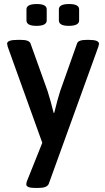

<svg xmlns="http://www.w3.org/2000/svg" viewBox="-20 -722 521 949"><path d="M162.1 -702.1Q210.9 -702.1 210.9 -675.8V-621.1Q210.9 -594.2 160.2 -594.2Q110.8 -594.2 110.8 -621.1V-675.8Q110.8 -702.1 162.1 -702.1ZM321.8 -702.1Q371.1 -702.1 371.1 -675.8V-621.1Q371.1 -594.2 319.8 -594.2Q271 -594.2 271 -621.1V-675.8Q271 -702.1 321.8 -702.1ZM419.9 -524.9Q469.2 -524.9 469.2 -505.9Q469.2 -502 465.8 -490.2L221.2 186Q213.4 207 169.9 207H153.8Q109.9 207 109.9 189Q109.9 181.6 113.8 171.9L189 -16.1L18.1 -491.2Q15.1 -502.9 15.1 -505.9Q15.1 -524.9 65.9 -524.9H84Q124.5 -524.9 130.9 -506.8L214.8 -272.9Q231.4 -220.7 245.1 -164.1H248Q265.1 -233.9 277.8 -272.9L360.8 -506.8Q365.7 -524.9 408.2 -524.9Z"/></svg>

Font: Asap Symbol
Style: Regular
Weight: 900
Designer: Tania Quindós, Elena González Miranda, Marcela Romero, Pablo Cosgaya
Foundry: Omnibus-Type
Version: Version 1.000;PS 001.000;hotconv 1.0.70;makeotf.lib2.5.58329